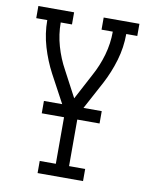

<svg xmlns="http://www.w3.org/2000/svg" viewBox="-83 -796 666 857"><g transform="rotate(10 250.0 -367.5)"><path d="M147 0V-55H220V-288L134 -448Q106 -501 88.5 -560Q71 -619 71 -680H21V-735H183V-680H132Q132 -626 147 -573.5Q162 -521 188 -474L250 -357L312 -474Q338 -521 353 -573.5Q368 -626 368 -680H317V-735H479V-680H429Q429 -619 411.5 -560Q394 -501 366 -448L280 -288V-55H353V0ZM119 -266V-322H381V-266Z"/></g></svg>

Font: Iosevka Curly Slab Light
Style: Regular
Weight: 300
Monospace: yes
Designer: Belleve Invis
Foundry: Belleve Invis
Version: Version 22.1.2; ttfautohint (v1.8.4)